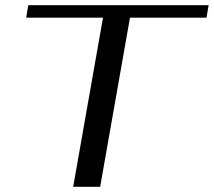

<svg xmlns="http://www.w3.org/2000/svg" viewBox="-20 -720 824 740"><path d="M377 -652H81L89 -700H784L776 -652H481L366 0H262Z"/></svg>

Font: Fahkwang
Style: Italic
Weight: 400
Italic angle: -10°
Version: Version 1.000; ttfautohint (v1.6)